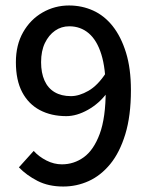

<svg xmlns="http://www.w3.org/2000/svg" viewBox="-20 -669 545 701"><path d="M211 12Q157 12 117 -8.5Q77 -29 49 -58L103 -118Q122 -97 149.5 -83Q177 -69 206 -69Q250 -69 286 -95Q322 -121 344 -180Q366 -239 366 -340Q366 -419 350 -470.5Q334 -522 304 -547.5Q274 -573 233 -573Q204 -573 181 -557Q158 -541 144 -512Q130 -483 130 -442Q130 -403 142.5 -375Q155 -347 179.5 -332.5Q204 -318 239 -318Q269 -318 303 -337.5Q337 -357 367 -403L371 -330Q342 -291 301 -268Q260 -245 222 -245Q167 -245 125.5 -267Q84 -289 61 -332.5Q38 -376 38 -442Q38 -505 64.5 -551.5Q91 -598 135.5 -623.5Q180 -649 232 -649Q279 -649 320 -630.5Q361 -612 391.5 -573.5Q422 -535 440 -477Q458 -419 458 -340Q458 -246 437.5 -179Q417 -112 382.5 -70Q348 -28 304 -8Q260 12 211 12Z"/></svg>

Font: UmiuVSE Medium
Style: Regular
Weight: 500
Designer: Paul D. Hunt
Foundry: Adobe
Version: Version 3.046;September 5, 2023;FontCreator 14.0.0.2901 64-b